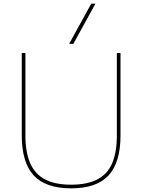

<svg xmlns="http://www.w3.org/2000/svg" viewBox="-20 -1020 778 1050"><path d="M369 10Q230 10 164.5 -60.5Q99 -131 99 -280V-730H119V-280Q119 -186 145.5 -126.5Q172 -67 227 -38.5Q282 -10 369 -10Q456 -10 511.5 -38.5Q567 -67 593 -126.5Q619 -186 619 -280V-730H639V-280Q639 -131 573.5 -60.5Q508 10 369 10ZM381 -780H358L479 -1000H502Z"/></svg>

Font: M PLUS 2 Thin Thin
Style: Regular
Weight: 250
Version: Version 1.001